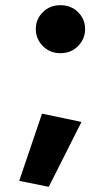

<svg xmlns="http://www.w3.org/2000/svg" viewBox="-20 -548 433 740"><path d="M145 -370.5Q118 -398 118 -436Q118 -474 145 -501Q172 -528 213 -528Q254 -528 281 -501Q308 -474 308 -436Q308 -398 281 -370.5Q254 -343 213 -343Q172 -343 145 -370.5ZM142 -110 294 -78 168 172 54 149Z"/></svg>

Font: renner_700bold
Style: Bold
Weight: 700
Version: Version 003.000 ; ttfautohint (v0.97) -l 8 -r 50 -G 200 -x 1